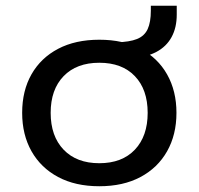

<svg xmlns="http://www.w3.org/2000/svg" viewBox="-20 -638 690 667"><path d="M325 9Q242 9 182 -23Q122 -55 89.5 -112.5Q57 -170 57 -246Q57 -323 89.5 -380Q122 -437 182 -468.5Q242 -500 325 -500Q408 -500 468 -468.5Q528 -437 560.5 -379.5Q593 -322 593 -246Q593 -170 560.5 -112.5Q528 -55 468 -23Q408 9 325 9ZM325 -71Q404 -71 448.5 -118Q493 -165 493 -246Q493 -327 448.5 -373.5Q404 -420 325 -420Q246 -420 201 -373.5Q156 -327 156 -246Q156 -165 201 -118Q246 -71 325 -71ZM438 -436 384 -472V-491Q430 -492 456 -502.5Q482 -513 493 -537Q504 -561 504 -601V-618H594V-587Q594 -542 576 -509Q558 -476 523 -457.5Q488 -439 438 -436Z"/></svg>

Font: Nunito Sans 10pt SemiExpanded Medium
Style: Regular
Weight: 500
Width: 6
Designer: Vernon Adams
Foundry: Vernon Adams
Version: Version 3.101;gftools[0.9.27]